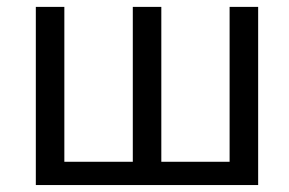

<svg xmlns="http://www.w3.org/2000/svg" viewBox="-20 -532 830 552"><path d="M640.1 -66.9V-512.2H722.2V0H83V-512.2H165V-66.9H361.8V-512.2H443.8V-66.9Z"/></svg>

Font: ClearSansRegular
Style: Regular
Weight: 400
Foundry: Intel Corporation
Version: Version 1.00